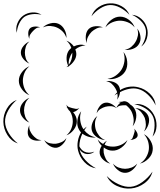

<svg xmlns="http://www.w3.org/2000/svg" viewBox="-105 -848 951 1142"><path d="M439 -751Q450 -785 481.5 -806Q513 -827 549 -828Q584 -830 617.5 -811.5Q651 -793 665 -760Q641 -786 609.5 -802.5Q578 -819 549 -818Q521 -817 491 -798Q461 -779 439 -751ZM-5 -653Q-13 -681 -1.5 -709.5Q10 -738 33 -755Q57 -772 87.5 -774Q118 -776 142 -760Q114 -767 86 -763.5Q58 -760 39 -747Q21 -733 9 -707.5Q-3 -682 -5 -653ZM680 -760Q711 -758 736 -735.5Q761 -713 769 -683Q778 -653 769 -621Q760 -589 735 -571Q753 -597 760 -627Q767 -657 760 -681Q753 -704 731 -725.5Q709 -747 680 -760ZM522 -685Q532 -711 557 -730Q582 -749 609 -749Q637 -749 662 -730Q687 -711 696 -685Q679 -706 655 -715.5Q631 -725 609 -725Q587 -725 563.5 -715.5Q540 -706 522 -685ZM150 -685Q167 -702 194.5 -709Q222 -716 244 -706Q266 -696 279 -671Q292 -646 290 -622Q283 -645 267.5 -660.5Q252 -676 234 -684Q216 -692 194 -693.5Q172 -695 150 -685ZM411 -592Q403 -611 405.5 -636Q408 -661 423 -676Q438 -690 463 -692Q488 -694 507 -685Q486 -687 469 -678.5Q452 -670 440 -659Q428 -647 419 -630Q410 -613 411 -592ZM70 -617Q63 -630 63 -649Q63 -668 73 -679Q83 -689 102 -690Q121 -691 134 -685Q119 -686 108.5 -678.5Q98 -671 90 -662Q82 -654 75 -643Q68 -632 70 -617ZM711 -678Q726 -660 730 -633.5Q734 -607 722 -587Q711 -567 685.5 -557.5Q660 -548 637 -552Q660 -556 676 -569.5Q692 -583 701 -599Q711 -615 715 -635.5Q719 -656 711 -678ZM306 -448Q304 -451 303 -454Q296 -450 290 -448Q296 -453 300 -458Q290 -480 291 -505.5Q292 -531 306 -550Q312 -557 319 -563Q315 -575 308 -586Q301 -597 290 -606Q316 -597 334 -572Q369 -589 404 -578Q386 -577 370.5 -570.5Q355 -564 343 -554Q349 -540 349 -527Q349 -506 336 -486.5Q323 -467 305 -455Q305 -452 306 -448ZM70 -470Q51 -477 35 -496Q19 -515 19 -535Q19 -556 35 -575Q51 -594 70 -601Q54 -588 48.5 -570Q43 -552 43 -535Q43 -519 48.5 -501Q54 -483 70 -470ZM629 -539Q648 -516 651.5 -482.5Q655 -449 640 -424Q625 -399 594 -386Q563 -373 534 -379Q563 -383 585 -399.5Q607 -416 619 -436Q631 -456 635 -483.5Q639 -511 629 -539ZM325 -527Q325 -531 325 -535Q315 -521 308.5 -502Q302 -483 304 -462Q315 -477 320 -494Q325 -511 325 -527ZM70 -282Q45 -291 26 -316Q7 -341 7 -368Q7 -395 26 -419.5Q45 -444 70 -454Q49 -436 40 -413Q31 -390 31 -368Q31 -346 40 -323Q49 -300 70 -282ZM526 -365Q546 -369 569 -361Q592 -353 602 -336Q608 -326 609 -312Q632 -327 661 -331.5Q690 -336 717 -329Q756 -320 786.5 -290.5Q817 -261 821 -221Q804 -257 775 -284.5Q746 -312 715 -319Q692 -325 663.5 -319.5Q635 -314 609 -300Q606 -274 591 -255Q597 -273 593 -292Q584 -286 576 -280Q583 -290 592 -299Q588 -311 581 -323Q573 -337 559.5 -349.5Q546 -362 526 -365ZM70 -119Q48 -127 31 -148Q14 -169 14 -192Q14 -216 31 -237Q48 -258 70 -266Q52 -251 45 -231Q38 -211 38 -192Q38 -174 45 -154Q52 -134 70 -119ZM1 5Q-38 -8 -61 -45Q-84 -82 -85 -123Q-86 -164 -64.5 -201.5Q-43 -239 -5 -254Q-36 -227 -56 -191.5Q-76 -156 -75 -123Q-74 -90 -52.5 -55Q-31 -20 1 5ZM587 -205Q594 -225 613 -238Q606 -240 599 -241Q610 -243 621 -243Q628 -246 635 -246Q644 -246 653.5 -240.5Q663 -235 670 -226Q687 -216 695 -201Q709 -178 705 -148Q701 -118 684 -97Q693 -122 689 -146.5Q685 -171 675 -189Q663 -208 645 -222Q641 -222 635 -222Q623 -222 610 -219.5Q597 -217 587 -205ZM470 -174Q472 -193 485 -212Q498 -231 516 -236Q535 -241 555.5 -231Q576 -221 587 -205Q571 -216 554 -216.5Q537 -217 522 -213Q508 -209 493 -200Q478 -191 470 -174ZM694 -228Q729 -234 761.5 -215.5Q794 -197 810 -166Q827 -136 826 -98.5Q825 -61 802 -35Q814 -68 814.5 -102.5Q815 -137 802 -161Q788 -186 758.5 -204Q729 -222 694 -228ZM290 -210Q292 -209 295 -208Q291 -218 290 -226Q295 -215 305.5 -211Q316 -207 325 -205Q335 -202 346 -200.5Q357 -199 367 -206Q361 -198 351 -190.5Q341 -183 330 -181Q352 -155 352 -127Q352 -100 333.5 -76Q315 -52 290 -43Q310 -60 319 -82.5Q328 -105 328 -127Q328 -141 324 -156.5Q320 -172 311 -186Q303 -192 297 -204Q294 -207 290 -210ZM699 -205Q722 -205 746 -191Q770 -177 778 -155Q786 -133 777.5 -107Q769 -81 751 -66Q763 -86 762.5 -107.5Q762 -129 756 -147Q749 -164 735 -180.5Q721 -197 699 -205ZM456 54Q443 66 424 68Q405 70 390 61Q377 54 368 40Q368 42 369 44Q376 75 403 104.5Q430 134 466 153Q426 147 397 116Q368 85 359 46Q353 20 358 -8.5Q363 -37 377 -60Q370 -68 365 -77Q351 -101 355.5 -133Q360 -165 378 -186Q369 -160 372 -134Q375 -108 386 -88Q389 -83 392 -79Q401 -88 411 -95Q403 -84 396 -73Q408 -58 425.5 -46.5Q443 -35 465 -31Q445 -28 423.5 -34Q402 -40 385 -53Q367 -15 367 22Q377 43 395 53Q422 67 456 54ZM520 -15Q497 -16 473.5 -31Q450 -46 442 -69Q435 -92 445 -118Q455 -144 474 -158Q461 -138 460 -116.5Q459 -95 465 -76Q471 -58 484.5 -41Q498 -24 520 -15ZM142 -15Q125 -9 103.5 -12.5Q82 -16 70 -30Q59 -43 60 -65Q61 -87 70 -103Q67 -85 73.5 -70.5Q80 -56 89 -45Q98 -34 111 -24.5Q124 -15 142 -15ZM692 -83Q701 -76 708.5 -62.5Q716 -49 713 -38Q709 -27 694.5 -21Q680 -15 669 -15Q680 -19 683.5 -28Q687 -37 690 -46Q693 -55 695.5 -64.5Q698 -74 692 -83ZM751 -50Q776 -37 791.5 -9Q807 19 803 46Q800 74 777 96.5Q754 119 727 125Q751 110 764 87.5Q777 65 780 43Q783 21 776.5 -4Q770 -29 751 -50ZM290 -27Q285 -7 267 11Q249 29 229 31Q208 32 187.5 18Q167 4 158 -15Q173 0 191.5 4Q210 8 227 7Q243 5 260.5 -2.5Q278 -10 290 -27ZM551 125Q530 121 510.5 103.5Q491 86 488 65Q485 42 500 19Q483 2 476 -19Q489 -2 508 8Q518 -4 531 -11Q522 -1 517 13Q539 24 564 24Q586 25 610.5 15.5Q635 6 653 -15Q643 11 617 30Q591 49 563 48Q537 48 512 29Q510 44 512 61Q515 78 524 96Q533 114 551 125ZM711 125Q703 146 682.5 163Q662 180 639 180Q616 180 595.5 163Q575 146 567 125Q582 142 601.5 149Q621 156 639 156Q657 156 676.5 149Q696 142 711 125ZM802 173Q791 215 754 242Q717 269 674 273Q631 277 589.5 257.5Q548 238 530 199Q560 229 599.5 247.5Q639 266 673 263Q707 260 742 234.5Q777 209 802 173Z"/></svg>

Font: Rubik Puddles
Style: Regular
Weight: 400
Designer: Hubert and Fischer, NaN
Foundry: Hubert and Fischer, NaN
Version: Version 2.200